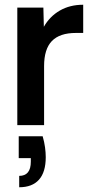

<svg xmlns="http://www.w3.org/2000/svg" viewBox="-20 -528 389 810"><path d="M53 0V-496H163L165 -415Q190 -459 232.5 -483.5Q275 -508 331 -508V-389H300Q232 -389 199 -355Q166 -321 166 -249V0ZM61 262V214Q110 214 110 154V139H59V47H160Q167 71 170 93.5Q173 116 173 135Q173 198 144.5 230Q116 262 61 262Z"/></svg>

Font: Rethink Sans SemiBold
Style: Regular
Weight: 600
Designer: The Rethink Sans project authors (Hans Thiessen). DM Sans designed by Colophon Foundry.
Foundry: Rethink Communications LLC
Version: Version 1.001